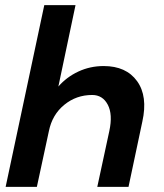

<svg xmlns="http://www.w3.org/2000/svg" viewBox="-20 -730 640 750"><path d="M275 -710 208 -392Q240 -429 286 -450.5Q332 -472 385 -472Q473 -472 515.5 -413Q558 -354 536 -255L482 0H360L407 -218Q421 -283 401 -321Q381 -359 340 -359Q278 -359 231 -320.5Q184 -282 171 -218L124 0H2L153 -710Z"/></svg>

Font: Geist Mono
Style: Bold Italic
Weight: 700
Italic angle: -12°
Monospace: yes
Designer: Basement.studio, Andrés Briganti, Mateo Zaragoza
Foundry: Basement.studio, Vercel, Andrés Briganti, Guido Ferreyra, Mateo Zaragoza
Version: Version 1.500; ttfautohint (v1.8.4.7-5d5b)